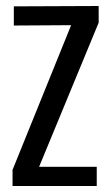

<svg xmlns="http://www.w3.org/2000/svg" viewBox="-20 -620 366 640"><path d="M21.8 0V-53.7L217.1 -536.1L26.1 -534.9V-598.8L308.9 -600V-544.5L110.3 -63.9H302.5V0Z"/></svg>

Font: Big Shoulders Thin
Style: Regular
Weight: 100
Version: Version 2.002